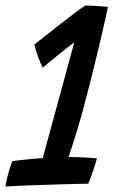

<svg xmlns="http://www.w3.org/2000/svg" viewBox="-46 -678 470 704"><path d="M205.5 -102.5Q222 -102.5 243.2 -101.5Q264.5 -100.5 283 -99.5Q301.5 -98.5 309.5 -97Q307.5 -89 301.5 -70.5Q295.5 -52 288.8 -33Q282 -14 277.5 -4.5Q268.5 -4.5 238.5 -3.8Q208.5 -3 168.5 -1.8Q128.5 -0.5 88 0.8Q47.5 2 16.5 3.5Q-14.5 5 -26 6Q-24.5 -6 -20 -24.5Q-15.5 -43 -10 -60.8Q-4.5 -78.5 -0.5 -87Q10.5 -89 33.8 -91.5Q57 -94 79.5 -96Q102 -98 111 -98.5Q114 -111 122.5 -142.2Q131 -173.5 142.8 -216Q154.5 -258.5 167.2 -305.2Q180 -352 191.8 -395.8Q203.5 -439.5 212.8 -473.2Q222 -507 226.5 -523Q219.5 -518 203 -505Q186.5 -492 167 -476.2Q147.5 -460.5 131.8 -447.5Q116 -434.5 111 -430.5Q103.5 -442.5 94 -468.2Q84.5 -494 80 -514.5Q88.5 -521.5 111.2 -539.5Q134 -557.5 162.8 -580Q191.5 -602.5 219.2 -623.5Q247 -644.5 266 -657.5Q283 -657.5 309.5 -656Q336 -654.5 349.5 -652.5Q348.5 -645.5 341.2 -612.8Q334 -580 322 -528.5Q310 -477 294 -413Q278 -349 259.5 -279Q248 -236.5 234 -190.8Q220 -145 205.5 -102.5Z"/></svg>

Font: Grandstander Medium
Style: Italic
Weight: 500
Italic angle: -15°
Designer: Tyler Finck
Foundry: Etcetera Type Co
Version: Version 1.200; ttfautohint (v1.8.3)